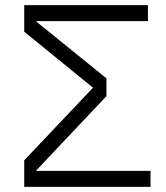

<svg xmlns="http://www.w3.org/2000/svg" viewBox="-20 -725 643 745"><path d="M74 0V-103L363 -408L365 -365L74 -602V-705H554V-643H120V-642L393 -421V-352L120 -63V-62H564V0Z"/></svg>

Font: TikTok Sans 24pt Light
Style: Regular
Weight: 300
Version: Version 4.000